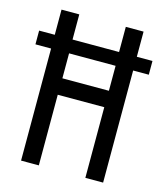

<svg xmlns="http://www.w3.org/2000/svg" viewBox="-110 -796 752 877"><g transform="rotate(15 266.0 -357.0)"><path d="M72 0V-530H-2V-595H72V-714H156V-595H376V-714H460V-595H534V-530H460V0H376V-334H156V0ZM157 -412H377V-530H157Z"/></g></svg>

Font: Noto Sans ExtraCondensed
Style: Regular
Weight: 400
Width: 2
Designer: Monotype Design Team
Foundry: Monotype Imaging Inc.
Version: Version 2.013